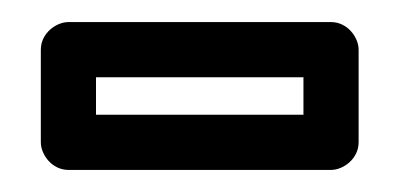

<svg xmlns="http://www.w3.org/2000/svg" viewBox="-20 -339 362 174"><path d="M67 -235V-269H255V-235ZM17 -210C17 -199 27 -185 42 -185H280C291 -185 305 -195 305 -210V-294C305 -305 295 -319 280 -319H42C31 -319 17 -309 17 -294Z"/></svg>

Font: Falling Sky
Style: Ou
Weight: 400
Designer: Paul D. Hunt
Foundry: Adobe Systems Incorporated
Version: Version 1.02